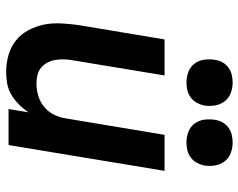

<svg xmlns="http://www.w3.org/2000/svg" viewBox="-98 -690 795 640"><g transform="rotate(90 300.0 -369.5)"><path d="M219 8Q190 8 162.5 0Q135 -8 114 -25Q93 -42 80 -66.5Q67 -91 61.5 -118Q56 -145 57.5 -174.5Q59 -204 63 -233L111 -520H231L181 -217Q178 -202 177.5 -187Q177 -172 179 -158Q181 -144 187.5 -131Q194 -118 204.5 -109Q215 -100 229 -96.5Q243 -93 258 -93Q278 -93 298.5 -99Q319 -105 335.5 -118.5Q352 -132 361.5 -151Q371 -170 374 -190L429 -520H549L463 0H343L354 -67Q343 -50 328 -35Q313 -20 295.5 -9.5Q278 1 258 4.5Q238 8 219 8ZM455 -593Q436 -593 419 -599.5Q402 -606 391.5 -620Q381 -634 378.5 -652Q376 -670 379 -689Q381 -702 387.5 -713.5Q394 -725 405 -733Q416 -741 429 -744Q442 -747 455 -747Q473 -747 490 -740.5Q507 -734 517.5 -720Q528 -706 531 -688Q534 -670 531 -651Q528 -638 521.5 -626.5Q515 -615 504 -607Q493 -599 480 -596Q467 -593 455 -593ZM255 -593Q236 -593 219 -599.5Q202 -606 191.5 -620Q181 -634 178.5 -652Q176 -670 179 -689Q181 -702 187.5 -713.5Q194 -725 205 -733Q216 -741 229 -744Q242 -747 255 -747Q273 -747 290 -740.5Q307 -734 317.5 -720Q328 -706 331 -688Q334 -670 331 -651Q328 -638 321.5 -626.5Q315 -615 304 -607Q293 -599 280 -596Q267 -593 255 -593Z"/></g></svg>

Font: Zed Sans Extended
Style: Bold Italic
Weight: 700
Width: 7
Italic angle: -9°
Designer: Belleve Invis
Foundry: Belleve Invis
Version: Version 1.0.0; ttfautohint (v1.8.4)